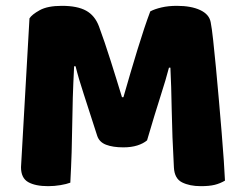

<svg xmlns="http://www.w3.org/2000/svg" viewBox="-20 -630 837 658"><path d="M484 -149Q471 -138 450.5 -131.5Q430 -125 403 -125Q367 -125 343.5 -134Q320 -143 313 -165Q285 -253 267 -307.5Q249 -362 239 -403H234Q231 -344 229.5 -295.5Q228 -247 227.5 -201Q227 -155 225.5 -108Q224 -61 221 -4Q208 1 187 4.5Q166 8 145 8Q101 8 76.5 -6Q52 -20 52 -57L81 -567Q89 -580 116 -595Q143 -610 192 -610Q245 -610 275 -593.5Q305 -577 319 -540Q328 -516 338.5 -485Q349 -454 359.5 -421Q370 -388 380 -355.5Q390 -323 398 -297H403Q427 -381 451 -459.5Q475 -538 495 -591Q510 -599 533.5 -604.5Q557 -610 586 -610Q635 -610 666 -595.5Q697 -581 702 -554Q706 -534 710.5 -492.5Q715 -451 720 -399Q725 -347 730 -289Q735 -231 739.5 -177.5Q744 -124 747 -79.5Q750 -35 751 -11Q734 -1 715.5 3.5Q697 8 668 8Q630 8 604 -5Q578 -18 576 -56Q570 -165 568.5 -252Q567 -339 564 -398H559Q549 -359 530 -300Q511 -241 484 -149Z"/></svg>

Font: Baloo Thambi
Style: Regular
Weight: 400
Designer: Aadarsh Rajan and Ek Type
Foundry: Ek Type
Version: Version 1.100;PS 1.000;hotconv 1.0.88;makeotf.lib2.5.647800;